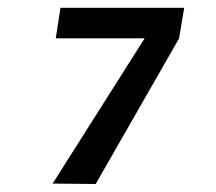

<svg xmlns="http://www.w3.org/2000/svg" viewBox="-20 -459 540 479"><path d="M426.8 -363.3 439.5 -439.5H130.9L119.1 -363.3H340.8L111.3 -1L218.8 0Z"/></svg>

Font: Geo
Style: Oblique
Weight: 500
Italic angle: -11°
Version: Version 001.2